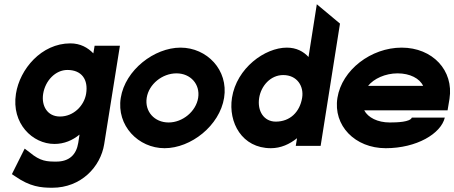

<svg xmlns="http://www.w3.org/2000/svg" viewBox="-20 -686 2137 903"><path d="M55 -245C33 -105 133 -9 236 -9C282 -9 321 -26 354 -53L348 -14C339 42 305 74 245 74C201 74 170 73 120 31L96 13L36 133L51 143C121 192 172 197 226 197C361 197 453 99 470 -8L544 -471H425L419 -435C393 -462 358 -482 311 -482C175 -482 73 -361 55 -245ZM183 -245C193 -307 241 -357 297 -357C364 -357 396 -312 385 -245C376 -190 327 -138 262 -138C202 -138 174 -189 183 -245Z M548 -226C527 -95 631 11 754 11C878 11 1013 -95 1034 -226C1055 -357 953 -462 829 -462C706 -462 569 -357 548 -226ZM670 -226C680 -290 743 -341 810 -341C876 -341 922 -290 912 -226C902 -162 839 -110 773 -110C706 -110 660 -162 670 -226Z M1071 -226C1053 -110 1118 11 1254 11C1301 11 1342 -8 1377 -36L1371 0H1488L1579 -575L1470 -666L1431 -418C1407 -444 1374 -462 1329 -462C1226 -462 1093 -366 1071 -226ZM1199 -226C1208 -282 1252 -333 1312 -333C1377 -333 1410 -281 1401 -226C1390 -159 1344 -114 1277 -114C1221 -114 1189 -164 1199 -226Z M1567 -226C1546 -95 1650 11 1794 11C1939 11 2054 -57 2072 -133H1917C1909 -112 1848 -110 1813 -110C1756 -110 1711 -133 1693 -167H2085L2094 -221C2115 -355 2014 -462 1869 -462C1725 -462 1588 -357 1567 -226ZM1711 -282C1738 -316 1792 -341 1850 -341C1908 -341 1954 -317 1970 -282Z"/></svg>

Font: Charger Sport
Style: UltNrwObl
Weight: 1000
Designer: Jasper
Foundry: Cannot Into Space Fonts
Version: Version 1.1